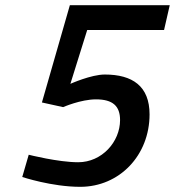

<svg xmlns="http://www.w3.org/2000/svg" viewBox="-20 -712 676 742"><path d="M142 -316 224 -298C224 -298 292 -328 351 -328C416 -328 444 -302 444 -248C444 -164 374 -85 282 -85C205 -85 91 -114 91 -114L66 -28C66 -28 180 10 290 10C442 10 558 -112 558 -270C558 -379 492 -424 385 -424C332 -424 252 -388 252 -388L317 -596H614L636 -692H250Z"/></svg>

Font: RazerF5 SemiBold
Style: Italic
Weight: 600
Foundry: Razer Inc.
Version: Version 2